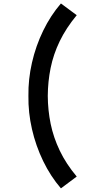

<svg xmlns="http://www.w3.org/2000/svg" viewBox="-20 -870 493 1081"><path d="M323 190.5Q264.5 122.5 223 36.8Q181.5 -49 160 -143Q138.5 -237 140 -330Q138.5 -423 160 -517.2Q181.5 -611.5 223 -697Q264.5 -782.5 323 -850.5L412 -784.5Q352 -712 316.2 -638Q280.5 -564 265 -487.2Q249.5 -410.5 249 -330Q249.5 -249.5 265.2 -172.8Q281 -96 316.5 -21.8Q352 52.5 412 124Z"/></svg>

Font: Manrope ExtraLight
Style: Bold
Weight: 700
Version: Version 4.504